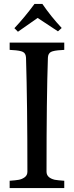

<svg xmlns="http://www.w3.org/2000/svg" viewBox="-20 -954 375 974"><path d="M53 -811Q104 -865 155 -934H195Q238 -871 293 -812L274 -795L171 -863L71 -793ZM29 0V-37Q59 -39 75.5 -42Q92 -45 105.5 -55Q119 -65 119 -83Q119 -429 112 -661Q111 -683 96.5 -690.5Q82 -698 43 -700L29 -701V-738H306V-701L292 -700Q253 -698 238.5 -690.5Q224 -683 223 -661Q216 -461 216 -83Q216 -52 258 -42Q275 -39 306 -37V0Z"/></svg>

Font: Prociono
Style: Regular
Weight: 400
Designer: Barry Schwartz
Foundry: The Crud Factory
Version: Version 2.301